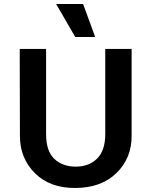

<svg xmlns="http://www.w3.org/2000/svg" viewBox="-20 -923 753 954"><path d="M259 -903H393L453 -739H354ZM209 -680V-257Q209 -172 250 -133.5Q291 -95 356 -95Q422 -95 462.5 -135Q503 -175 503 -257V-680H634V-247Q634 -137 559 -63.5Q484 10 356 11Q228 12 153.5 -62.5Q79 -137 79 -247L78 -680Z"/></svg>

Font: Palanquin
Style: Bold
Weight: 700
Designer: Pria Ravichandran
Version: Version 1.0.4